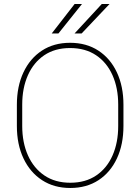

<svg xmlns="http://www.w3.org/2000/svg" viewBox="-20 -936 706 966"><path d="M601.1 -408.7V-302.2Q601.1 -209.5 568.4 -139.2Q535.6 -68.8 475.6 -29.5Q415.5 9.8 333.5 9.8Q252 9.8 191.7 -29.5Q131.3 -68.8 98.1 -139.2Q64.9 -209.5 64.9 -302.2V-408.7Q64.9 -501.5 97.9 -571.8Q130.9 -642.1 190.9 -681.4Q251 -720.7 332.5 -720.7Q414.6 -720.7 474.9 -681.4Q535.2 -642.1 568.1 -571.8Q601.1 -501.5 601.1 -408.7ZM574.7 -302.2V-409.7Q574.7 -493.2 546.1 -557.4Q517.6 -621.6 463.4 -658Q409.2 -694.3 332.5 -694.3Q256.3 -694.3 202.6 -658Q148.9 -621.6 120.4 -557.4Q91.8 -493.2 91.8 -409.7V-302.2Q91.8 -218.8 120.6 -154.3Q149.4 -89.8 203.4 -53.2Q257.3 -16.6 333.5 -16.6Q410.2 -16.6 464.1 -53.2Q518.1 -89.8 546.4 -154.3Q574.7 -218.8 574.7 -302.2ZM355 -767.6 492.2 -916H531.2L390.6 -767.6ZM240.2 -767.6 355.5 -916H392.6L273.9 -767.6Z"/></svg>

Font: Vazirmatn RD UI Thin
Style: Regular
Weight: 100
Designer: Saber Rastikerdar
Foundry: Saber Rastikerdar
Version: Version 33.003